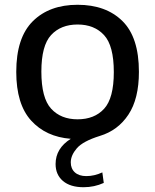

<svg xmlns="http://www.w3.org/2000/svg" viewBox="-20 -572 649 803"><path d="M329.5 211Q274 211 243.2 184.8Q212.5 158.5 212.5 114Q212.5 48.5 276 8.5Q172 0.5 110 -68Q48 -136.5 48 -271.5Q48 -414.5 117.2 -483.2Q186.5 -552 304.5 -552Q423 -552 492 -484Q561 -416 561 -271.5Q561 -159 517.2 -92.8Q473.5 -26.5 397.5 -3.5Q327 18.5 301.5 48Q276 77.5 276 107Q276 133.5 293.2 149Q310.5 164.5 341 164.5Q374.5 164.5 408 149L414 193Q374.5 211 329.5 211ZM304.5 -73Q375 -73 415.5 -117.2Q456 -161.5 456 -270.5Q456 -381 415.2 -425.2Q374.5 -469.5 304.5 -469.5Q234.5 -469.5 193.8 -425.5Q153 -381.5 153 -272.5Q153 -162 193.8 -117.5Q234.5 -73 304.5 -73Z"/></svg>

Font: Encode Sans Semi Expanded Medium
Style: Regular
Weight: 500
Width: 6
Designer: Multiple Designers
Foundry: Impallari Type
Version: Version 3.000; ttfautohint (v1.8.3) -l 8 -r 50 -G 200 -x 14 